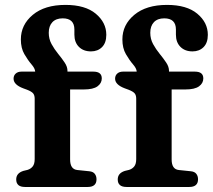

<svg xmlns="http://www.w3.org/2000/svg" viewBox="-20 -744 848 764"><path d="M259 -109.5Q259 -70.5 287.5 -67.5L335.5 -62.5Q350.5 -61 357.2 -52.2Q364 -43.5 364 -30.5Q364 0 329 0H79.5Q44.5 0 44.5 -30Q44.5 -55 73 -64L89.5 -68Q102.5 -72 110.2 -81.8Q118 -91.5 118 -111V-351.5Q118 -365 111.8 -372.5Q105.5 -380 87.5 -387L72.5 -392.5Q34 -407 34 -431Q34 -443.5 42.5 -451.2Q51 -459 65.5 -459H120Q119.5 -471.5 105.2 -488Q91 -504.5 77 -528.5Q63 -552.5 63 -587Q63 -645.5 110.5 -685Q158 -724.5 240.5 -724.5Q319 -724.5 361 -689.5Q403 -654.5 403 -605.5Q403 -573.5 386 -556.5Q369 -539.5 342 -539.5Q312 -539.5 294 -557.5Q276 -575.5 276 -606V-626.5Q276 -671 229.5 -671Q203 -671 188.5 -655.8Q174 -640.5 174 -613.5Q174 -589 185.2 -568.5Q196.5 -548 211.2 -530Q226 -512 237.2 -495.2Q248.5 -478.5 248.5 -462V-459H351.5Q385 -459 385 -432Q385 -413 368 -400.5Q351 -388 313 -388H259ZM663 -109.5Q663 -70.5 691.5 -67.5L739.5 -62.5Q754.5 -61 761.2 -52.2Q768 -43.5 768 -30.5Q768 0 733 0H483.5Q448.5 0 448.5 -30Q448.5 -55 477 -64L493.5 -68Q506.5 -72 514.2 -81.8Q522 -91.5 522 -111V-351.5Q522 -365 515.8 -372.5Q509.5 -380 491.5 -387L476.5 -392.5Q438 -407 438 -431Q438 -443.5 446.5 -451.2Q455 -459 469.5 -459H524Q523.5 -471.5 509.2 -488Q495 -504.5 481 -528.5Q467 -552.5 467 -587Q467 -645.5 514.5 -685Q562 -724.5 644.5 -724.5Q723 -724.5 765 -689.5Q807 -654.5 807 -605.5Q807 -573.5 790 -556.5Q773 -539.5 746 -539.5Q716 -539.5 698 -557.5Q680 -575.5 680 -606V-626.5Q680 -671 633.5 -671Q607 -671 592.5 -655.8Q578 -640.5 578 -613.5Q578 -589 589.2 -568.5Q600.5 -548 615.2 -530Q630 -512 641.2 -495.2Q652.5 -478.5 652.5 -462V-459H755.5Q789 -459 789 -432Q789 -413 772 -400.5Q755 -388 717 -388H663Z"/></svg>

Font: Fraunces 9pt SuperSoft SemiBold
Style: Regular
Weight: 600
Version: Version 1.000;[0bf87f6ff]